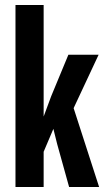

<svg xmlns="http://www.w3.org/2000/svg" viewBox="-20 -749 425 769"><path d="M42 0V-729H154.8V-282.2L185.1 -363.8L253.9 -529.8H375L274.9 -315.9L377 0H256.8L209 -171.9L193.8 -232.9L154.8 -141.1V0Z"/></svg>

Font: Lumene Sans Condensed
Style: Bold
Weight: 600
Width: 3
Designer: Deni Anggara
Version: Version 1.003;Glyphs 3.1.2 (3151)